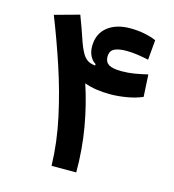

<svg xmlns="http://www.w3.org/2000/svg" viewBox="-106 -792 797 881"><g transform="rotate(15 293.0 -352.0)"><path d="M219.2 0Q216.3 -110.8 191.4 -225.8Q166.5 -340.8 128.9 -454.1Q91.3 -567.4 49.8 -671.9L167 -704.1Q189.9 -644 203.6 -602.5Q217.3 -560.5 232.4 -534.2Q242.2 -517.6 255.4 -508.3Q268.6 -499 293 -496.1L293.5 -503.4Q276.9 -512.7 266.8 -532.7Q256.8 -552.7 256.8 -578.1Q256.8 -637.2 297.4 -670.2Q337.9 -703.1 405.3 -703.1Q442.4 -703.1 474.4 -696.5Q506.3 -689.9 529.3 -679.7L521 -585Q497.1 -590.3 469.2 -594.5Q441.4 -598.6 415.5 -598.6Q378.4 -598.6 357.9 -588.4Q337.4 -578.1 337.4 -550.3Q337.4 -525.4 355.5 -513.9Q373.5 -502.4 416 -502.4Q448.2 -502.4 477.5 -507.3Q506.8 -512.2 539.6 -520L545.4 -415Q513.7 -400.9 471.9 -393.8Q430.2 -386.7 393.1 -386.7Q321.8 -386.7 270.5 -405.8Q300.8 -314.9 318.6 -213.1Q336.4 -111.3 336.4 0Z"/></g></svg>

Font: CaskaydiaCove NFP SemiBold
Style: Regular
Weight: 600
Designer: Aaron Bell
Foundry: Saja Typeworks
Version: Version 2111.001; VTT 6.35;Nerd Fonts 3.1.1